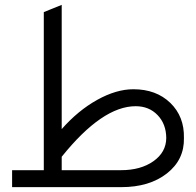

<svg xmlns="http://www.w3.org/2000/svg" viewBox="-20 -770 807 790"><path d="M29.8 -69.8H160.2V-720.2L233.9 -750V-238.8Q300.8 -314.9 379.6 -358.9Q458.5 -402.8 528.8 -402.8Q622.6 -402.8 680.7 -346.7Q738.8 -290.5 736.8 -202.1Q738.8 -112.8 666.7 -56.4Q594.7 0 479 0H29.8ZM538.1 -333Q400.9 -333 233.9 -125V-69.8H478Q559.1 -69.8 611.3 -106.7Q663.6 -143.6 664.1 -202.1Q663.6 -259.8 628.4 -296.4Q593.3 -333 538.1 -333Z"/></svg>

Font: LT Superior
Style: Regular
Weight: 400
Designer: Daniel Lyons
Foundry: LyonsType
Version: Version 1.000